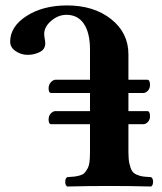

<svg xmlns="http://www.w3.org/2000/svg" viewBox="-20 -678 591 700"><path d="M225.1 2Q217.8 -2.4 217.8 -15.1Q217.8 -27.8 225.1 -32.2Q241.7 -33.2 250.7 -34.2Q259.8 -35.2 271 -38.3Q282.2 -41.5 287.6 -47.1Q293 -52.7 298.6 -62.5Q304.2 -72.3 306.2 -86.9Q308.1 -101.6 308.1 -122.1V-225.1H167Q157.2 -225.1 157.2 -242.2Q157.2 -256.3 165.5 -264.6Q173.8 -272.9 182.1 -272.9H308.1V-338.9H167Q157.2 -338.9 157.2 -356Q157.2 -369.6 165.8 -378.4Q174.3 -387.2 182.1 -387.2H308.1V-497.1Q308.1 -558.1 285.9 -591.1Q263.7 -624 222.2 -624Q192.4 -624 166.7 -602.1Q141.1 -580.1 141.1 -554.2Q141.1 -547.9 143.1 -536.6Q145 -525.4 145 -520Q145 -498 124.5 -488Q104 -478 81.1 -478Q57.1 -478 37.1 -491.5Q17.1 -504.9 17.1 -525.9Q17.1 -581.5 77.1 -619.9Q137.2 -658.2 224.1 -658.2Q322.3 -658.2 385.3 -608.2Q448.2 -558.1 448.2 -480V-387.2H517.1Q526.9 -387.2 526.9 -368.2Q526.9 -355.5 519 -347.2Q511.2 -338.9 502 -338.9H448.2V-272.9H517.1Q526.9 -272.9 526.9 -253.9Q526.9 -241.2 519 -233.2Q511.2 -225.1 502 -225.1H448.2V-122.1Q448.2 -97.7 451.9 -81.3Q455.6 -64.9 460.9 -55.7Q466.3 -46.4 478.3 -41.3Q490.2 -36.1 500.5 -34.7Q510.7 -33.2 530.8 -32.2Q538.1 -27.8 538.1 -15.1Q538.1 -2.4 530.8 2Q450.7 0 378.9 0Q305.2 0 225.1 2Z"/></svg>

Font: Common Serif
Style: Bold
Weight: 700
Designer: Philipp H. Poll, Khaled Hosny
Foundry: Stefan Peev, Context Ltd.
Version: Version 1.026